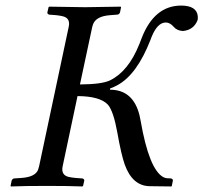

<svg xmlns="http://www.w3.org/2000/svg" viewBox="-20 -671 734 693"><path d="M18.1 0 22 -19Q24.9 -25.9 30.8 -26.9L58.1 -28.8Q106.4 -32.2 117.2 -57.6Q119.6 -64 121.1 -70.8L228 -574.2Q234.9 -605.5 206.5 -612.3Q196.8 -614.7 183.1 -616.2L157.2 -618.2Q150.9 -620.1 150.9 -626L155.3 -645L157.7 -647Q257.8 -645 287.1 -645Q318.8 -645 415.5 -647L417 -645L413.1 -626Q410.2 -618.7 403.3 -618.2L377 -616.2Q326.7 -612.3 315.9 -583.5Q314 -578.6 313 -574.2L268.6 -366.2Q347.7 -366.7 377 -380.9Q443.4 -413.1 482.9 -511.7Q486.8 -521.5 491.2 -533.2Q536.6 -650.4 633.3 -650.9Q689.5 -650.9 693.8 -613.3Q694.3 -606 693.4 -599.1Q679.7 -563 640.6 -559.1Q618.7 -560.1 606.9 -574.2Q593.3 -589.8 578.6 -589.8Q548.3 -589.8 527.3 -538.1Q525.4 -533.2 523.4 -527.8Q474.6 -402.3 404.3 -363.8Q391.1 -356.4 377.9 -352.1L377 -347.2Q460.4 -347.2 483.4 -255.4Q485.8 -244.6 487.8 -233.9Q518.1 -60.1 569.3 -31.7Q576.2 -28.3 582 -27.8L597.7 -26.9Q604.5 -24.9 604 -19L600.1 0L598.6 2L520 1Q458 0 430.2 -77.1Q417.5 -113.3 403.8 -190.9Q389.6 -270 369.6 -293Q341.3 -323.7 259.8 -324.2L206.1 -70.8Q199.7 -40 226.6 -32.7Q236.8 -30.3 252 -28.8L277.8 -26.9Q284.2 -24.9 284.2 -19L279.8 0L277.3 2Q228.5 0 150.9 0Q68.4 0 19.5 2Z"/></svg>

Font: Linux Libertine Display Slanted O
Style: Slanted
Weight: 400
Designer: Philipp H. Poll
Foundry: Philipp H. Poll
Version: Version 5.0.9